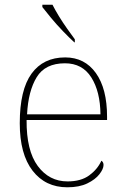

<svg xmlns="http://www.w3.org/2000/svg" viewBox="-20 -786 529 816"><path d="M266 10Q173 10 118.5 -60.5Q64 -131 64 -262Q64 -404 114 -473Q164 -542 257 -542Q340 -542 387.5 -475.5Q435 -409 435 -290V-276H93Q92 -146 140.5 -80.5Q189 -15 267 -15Q324 -15 359 -40.5Q394 -66 411 -103Q420 -97 420 -85Q420 -68 402.5 -45.5Q385 -23 351 -6.5Q317 10 266 10ZM407 -300Q406 -397 368 -457Q330 -517 256 -517Q172 -517 136 -458Q100 -399 95 -300ZM296 -606Q276 -624 248.5 -652.5Q221 -681 197 -710Q173 -739 160 -756V-766H203Q214 -744 230.5 -717Q247 -690 265.5 -664Q284 -638 298 -619V-606Z"/></svg>

Font: Noto Serif Telugu Thin
Style: Regular
Weight: 100
Designer: Jelle Bosma - Monotype Design Team
Foundry: Monotype Imaging Inc.
Version: Version 2.005; ttfautohint (v1.8.4.7-5d5b)